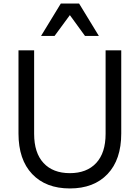

<svg xmlns="http://www.w3.org/2000/svg" viewBox="-20 -1048 786 1080"><path d="M84 -297V-765H172V-295Q172 -188 225 -131Q278 -74 373 -74Q468 -74 521 -131Q574 -188 574 -295V-765H662V-297Q662 -150 585 -69Q508 12 373 12Q238 12 161 -69Q84 -150 84 -297ZM536 -846H458L373 -963L287 -846H211L322 -1028H425Z"/></svg>

Font: Application
Style: Regular
Weight: 400
Designer: Wei Huang
Foundry: Wei Huang
Version: Version 0.012